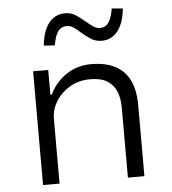

<svg xmlns="http://www.w3.org/2000/svg" viewBox="-53 -786 747 834"><g transform="rotate(-5 321.0 -369.0)"><path d="M101 0V-496H167V-388H173Q198 -441 246 -473Q294 -505 354 -505Q417 -505 459 -483Q501 -461 522 -418Q543 -375 543 -310V0H471V-306Q471 -345 459 -375Q447 -405 419.5 -422.5Q392 -440 345 -440Q295 -440 256.5 -417.5Q218 -395 195.5 -359Q173 -323 173 -282V0ZM205 -600 157 -603Q163 -666 190 -700.5Q217 -735 261 -735Q288 -735 308.5 -721Q329 -707 348 -691Q362 -679 376.5 -668.5Q391 -658 406 -658Q432 -658 445.5 -678.5Q459 -699 465 -738L513 -734Q507 -671 480 -636.5Q453 -602 410 -602Q382 -602 361 -616.5Q340 -631 322 -646Q308 -660 293.5 -669.5Q279 -679 264 -679Q238 -679 224.5 -659Q211 -639 205 -600Z"/></g></svg>

Font: Nunito Sans 6pt Light
Style: Regular
Weight: 300
Version: Version 3.101;gftools[0.9.27]